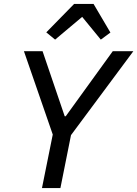

<svg xmlns="http://www.w3.org/2000/svg" viewBox="-20 -959 700 979"><path d="M194 0 249 -273 102 -698H197L310 -366H315L555 -698H660L342 -270L288 0ZM457 -939 543 -793 494 -757 399 -873 261 -757 216 -794 358 -939Z"/></svg>

Font: IBM Plex Sans Text
Style: Italic
Weight: 450
Italic angle: -11°
Designer: Mike Abbink, Paul van der Laan, Pieter van Rosmalen
Foundry: Bold Monday
Version: Version 3.005